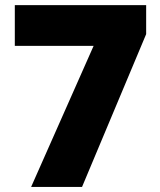

<svg xmlns="http://www.w3.org/2000/svg" viewBox="-20 -733 626 753"><path d="M102.1 0 347.2 -553.2H38.1V-712.9H553.2V-599.1L301.8 0Z"/></svg>

Font: Open Sans ExtBd
Style: Bold
Weight: 800
Foundry: Ascender Corporation
Version: Version 1.10